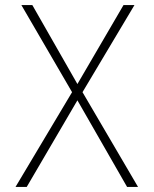

<svg xmlns="http://www.w3.org/2000/svg" viewBox="-20 -734 603 754"><path d="M41 0H85L284 -340L479 0H522L304 -372L508 -714H465L284 -404L107 -714H64L263 -372Z"/></svg>

Font: Noto Sans Mono SemiCondensed ExtraLight
Style: Regular
Weight: 200
Width: 4
Designer: Monotype Design Team
Foundry: Monotype Imaging Inc.
Version: Version 2.014